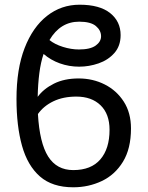

<svg xmlns="http://www.w3.org/2000/svg" viewBox="-20 -785 630 815"><path d="M165 -556Q153 -521 147 -474.5Q141 -428 140 -374Q165 -408 209 -430Q253 -452 314 -452Q374 -452 424.5 -426.5Q475 -401 505.5 -353.5Q536 -306 536 -240Q536 -154 502 -98.5Q468 -43 412 -16.5Q356 10 291 10Q202 10 149.5 -36Q97 -82 73.5 -166Q50 -250 50 -365Q50 -492 84.5 -581Q119 -670 179.5 -717.5Q240 -765 318 -765Q403 -765 447.5 -729.5Q492 -694 492 -636Q492 -590 465.5 -560Q439 -530 398.5 -516Q358 -502 316 -502Q273 -502 234 -516Q195 -530 165 -556ZM316 -693Q236 -693 190 -615Q212 -597 247 -586Q282 -575 315 -575Q363 -575 386 -591.5Q409 -608 409 -631Q409 -656 387 -674.5Q365 -693 316 -693ZM291 -63Q367 -63 406 -108.5Q445 -154 445 -234Q445 -301 407 -338Q369 -375 304 -375Q248 -375 206.5 -355Q165 -335 141 -301Q148 -178 184.5 -120.5Q221 -63 291 -63Z"/></svg>

Font: BC Sans
Style: Regular
Weight: 400
Designer: Monotype Design Team
Province of B.C.
Foundry: Monotype Imaging Inc.
Version: Version 2.000;GOOG;noto-source:20170915:90ef993387c0